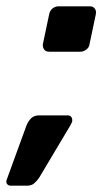

<svg xmlns="http://www.w3.org/2000/svg" viewBox="-30 -514 336 609"><path d="M4 75Q-4 75 -8 69Q-12 63 -8 54L54 -116Q59 -129 68.5 -138.5Q78 -148 93 -148H185Q193 -148 196.5 -142.5Q200 -137 199 -129Q198 -125 193 -116L94 50Q87 60 78.5 67.5Q70 75 55 75ZM126 -350Q115 -350 110 -357Q105 -364 106 -374L126 -469Q128 -480 136.5 -487Q145 -494 156 -494H255Q265 -494 270.5 -487Q276 -480 274 -469L254 -374Q253 -364 244 -357Q235 -350 225 -350Z"/></svg>

Font: Rubik Light Medium
Style: Italic
Weight: 500
Italic angle: -12°
Version: Version 2.104